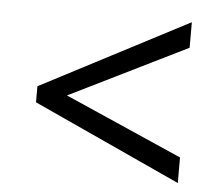

<svg xmlns="http://www.w3.org/2000/svg" viewBox="-42 -615 676 584"><g transform="rotate(5 296.0 -322.5)"><path d="M70 -284V-333L521 -568V-490L162 -313L521 -155V-77Z"/></g></svg>

Font: hexloriya05
Style: Book
Weight: 400
Designer: Jelle Bosma - Monotype Design Team
Foundry: Monotype Imaging Inc.
Version: Version 2.003